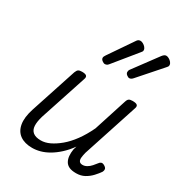

<svg xmlns="http://www.w3.org/2000/svg" viewBox="-198 -974 1044 1121"><g transform="rotate(30 323.5 -413.0)"><path d="M185 16Q134 16 102.5 -6.5Q71 -29 63.5 -72.5Q56 -116 76 -178L178 -489Q184 -505 192 -510Q200 -515 216 -515Q239 -515 246.5 -507.5Q254 -500 248 -484L145 -171Q133 -131 134.5 -103.5Q136 -76 154 -61.5Q172 -47 207 -47Q236 -47 266.5 -61.5Q297 -76 329.5 -103Q362 -130 392.5 -171.5Q423 -213 449 -268L520 -489Q525 -505 533 -510Q541 -515 557 -515Q581 -515 588.5 -507.5Q596 -500 590 -484L469 -114Q464 -94 462.5 -78.5Q461 -63 467.5 -54Q474 -45 490 -45Q504 -45 518 -53Q532 -61 544 -74.5Q556 -88 565 -100Q570 -108 579 -111Q588 -114 601 -106Q614 -98 615.5 -89Q617 -80 612 -70Q600 -52 581 -31.5Q562 -11 537.5 2.5Q513 16 481 16Q452 16 434.5 8Q417 0 408 -15.5Q399 -31 397 -51.5Q395 -72 399 -97L406 -120Q380 -84 351.5 -58Q323 -32 294.5 -15.5Q266 1 238.5 8.5Q211 16 185 16ZM308 -620Q300 -620 289.5 -628Q279 -636 279 -646Q279 -651 281.5 -656Q284 -661 288 -667L396 -825Q402 -835 408 -838.5Q414 -842 422 -842Q430 -842 440 -836.5Q450 -831 457.5 -822Q465 -813 465 -803Q465 -797 462 -793Q459 -789 455 -784L332 -633Q326 -625 319.5 -622.5Q313 -620 308 -620ZM473 -620Q465 -620 455 -628Q445 -636 445 -646Q445 -651 446.5 -656Q448 -661 453 -667L570 -825Q577 -834 583 -838Q589 -842 596 -842Q604 -842 614 -836.5Q624 -831 631.5 -822Q639 -813 639 -803Q639 -797 636 -792.5Q633 -788 629 -784L496 -633Q490 -626 484 -623Q478 -620 473 -620Z"/></g></svg>

Font: Playwrite DK Loopet Light
Style: Regular
Weight: 300
Version: Version 1.003